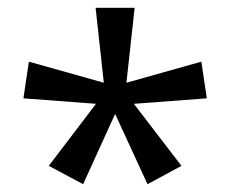

<svg xmlns="http://www.w3.org/2000/svg" viewBox="-20 -820 591 492"><path d="M325 -800 304 -608 496 -662 510 -568 323 -554 445 -395 358 -348 275 -528 193 -348 105 -395 226 -554 40 -568 54 -662 246 -608 225 -800Z"/></svg>

Font: Noto Sans Malayalam
Style: Regular
Weight: 400
Designer: Jelle Bosma - Monotype Design Team
Foundry: Monotype Imaging Inc.
Version: Version 2.103